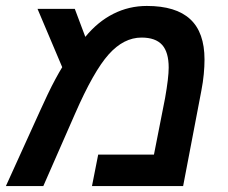

<svg xmlns="http://www.w3.org/2000/svg" viewBox="-36 -629 769 649"><path d="M460.4 -608.9Q558.6 -608.9 606.9 -564.2Q655.3 -519.5 655.3 -427.7Q655.3 -404.8 652.8 -378.4Q650.4 -352.1 644.5 -321.8L583 0H274.9L295.9 -106.4H484.4L522 -297.4Q534.2 -366.7 534.2 -400.4Q534.2 -452.6 512 -477.3Q489.7 -502 442.4 -502Q382.3 -502 331.5 -445.3Q280.3 -388.2 217.3 -243.7L110.4 0H-16.1L100.1 -255.9Q111.8 -281.7 125 -309.6Q138.2 -337.4 151.4 -361.8Q164.6 -386.2 174.3 -401.9L90.8 -599.1H216.8L252.4 -504.4Q294.4 -555.7 347.2 -582.3Q399.9 -608.9 460.4 -608.9Z"/></svg>

Font: Arimo SemiBold
Style: Italic
Weight: 600
Italic angle: -12°
Version: Version 1.33